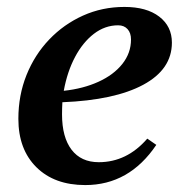

<svg xmlns="http://www.w3.org/2000/svg" viewBox="-20 -521 541 554"><path d="M226 13Q137 13 85 -38.5Q33 -90 33 -178Q33 -246 56.5 -304.5Q80 -363 122 -407Q164 -451 219.5 -476Q275 -501 339 -501Q403 -501 439.5 -473Q476 -445 476 -398Q476 -321 393.5 -276.5Q311 -232 160 -226Q159 -209 159 -191Q159 -125 186.5 -89Q214 -53 265 -53Q346 -53 405 -121L431 -103Q353 13 226 13ZM321 -448Q283 -448 251 -423.5Q219 -399 196.5 -356.5Q174 -314 164 -259Q220 -265 264 -285Q308 -305 333 -336.5Q358 -368 358 -407Q358 -426 348 -437Q338 -448 321 -448Z"/></svg>

Font: Platypi Medium
Style: Italic
Weight: 500
Italic angle: -13°
Designer: David Sargent
Foundry: Bolt Cutter Type
Version: Version 1.200; ttfautohint (v1.8.4.7-5d5b)